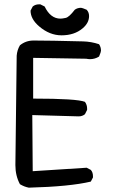

<svg xmlns="http://www.w3.org/2000/svg" viewBox="-20 -854 540 886"><path d="M113 12Q92 8 72 -4Q51 -43 51 -92L57 -597Q59 -623 72 -645Q99 -667 135 -667Q208 -667 363 -663Q401 -662 437 -650Q446 -637 446 -620Q446 -614 437 -593Q418 -581 395 -581Q387 -581 378 -583L133 -587V-399Q335 -399 372 -384Q382 -370 382 -353V-347L372 -327Q360 -317 343 -317L129 -323L131 -64L380 -80L399 -70Q409 -59 409 -41V-35L399 -16Q302 7 113 12ZM264 -691Q209 -691 161 -732Q121 -766 121 -805L131 -824Q143 -834 160 -834H166L186 -824Q213 -768 259 -768Q268 -768 283.5 -771.5Q299 -775 325 -809Q337 -818 354 -818Q359 -818 380 -809Q391 -797 391 -780Q391 -748 361 -723Q323 -691 264 -691Z"/></svg>

Font: Xiaolai Mono SC
Style: Regular
Weight: 400
Monospace: yes
Designer: LXGW / Nozomi Seto
Version: Version 3.113;September 30, 2024